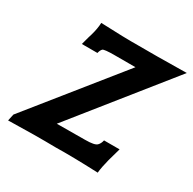

<svg xmlns="http://www.w3.org/2000/svg" viewBox="-142 -773 924 920"><g transform="rotate(30 320.0 -313.0)"><path d="M640 -625 222 -103 378 -104Q431 -104 443 -117Q454 -128 458 -147H544Q537 -120 524 -76Q512 -30 509 2Q363 -4 275 -2Q160 -4 12 0L20 -37L413 -526H299Q240 -526 233 -519Q225 -511 221 -494H135Q149 -547 153 -558Q164 -597 165 -628Q300 -622 371 -623Q452 -622 640 -625Z"/></g></svg>

Font: GFS Neohellenic Rg
Style: Bold Italic
Weight: 700
Italic angle: -12°
Designer: Designed by Takis Katsoulidis and George D. Matthiopoulos.
Foundry: Designed by Takis Katsoulidis and George D. Matthiopoulos.
Version: Version 1.0